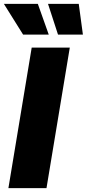

<svg xmlns="http://www.w3.org/2000/svg" viewBox="-42 -974 449 994"><path d="M319.3 -727.5 198.7 0H1.5L122.1 -727.5ZM77.6 -794.9 -22 -954.1H153.8L210.4 -794.9ZM258.3 -794.9 206.5 -954.1H365.7L387.2 -794.9Z"/></svg>

Font: Inter Black
Style: Italic
Weight: 900
Italic angle: -9.39999°
Designer: Rasmus Andersson
Foundry: rsms
Version: Version 4.000;git-a52131595